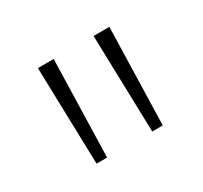

<svg xmlns="http://www.w3.org/2000/svg" viewBox="-70 -806 468 442"><g transform="rotate(-30 164.0 -585.0)"><path d="M111 -714 104 -456H76L69 -714ZM259 -714 252 -456H224L217 -714Z"/></g></svg>

Font: Noto Sans Lao Looped UI SmCd ExtLt
Style: Regular
Weight: 200
Width: 4
Designer: Mark Frömberg, Ben Mitchell
Foundry: The Fontpad Ltd
Version: Version 1.001; ttfautohint (v1.8.4.7-5d5b)